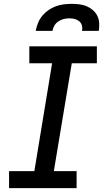

<svg xmlns="http://www.w3.org/2000/svg" viewBox="-20 -975 540 995"><path d="M27 0V-88H158L250 -647H132V-735H482V-647H352L259 -88H377V0ZM165 -815Q169 -836 177 -856Q185 -876 199 -893Q213 -910 231 -922.5Q249 -935 269.5 -942.5Q290 -950 310.5 -952.5Q331 -955 352 -955Q372 -955 392 -952.5Q412 -950 429.5 -942.5Q447 -935 461.5 -922.5Q476 -910 484.5 -892.5Q493 -875 494 -855Q495 -835 492 -815H405Q408 -829 404.5 -842.5Q401 -856 391 -864.5Q381 -873 367.5 -876.5Q354 -880 339 -880Q325 -880 310.5 -876.5Q296 -873 283 -864.5Q270 -856 262 -842.5Q254 -829 252 -815Z"/></svg>

Font: Iosevka Slab Semibold
Style: Italic
Weight: 600
Italic angle: -9°
Monospace: yes
Designer: Belleve Invis
Foundry: Belleve Invis
Version: Version 11.1.1; ttfautohint (v1.8.3)